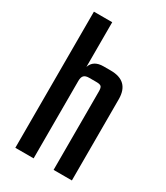

<svg xmlns="http://www.w3.org/2000/svg" viewBox="-170 -743 705 817"><g transform="rotate(30 182.5 -334.5)"><path d="M195.8 -487.8H231Q321.8 -487.8 321.8 -398.9V0H231.9V-386.2Q231.9 -403.8 226.1 -409.4Q220.2 -415 202.1 -415H167Q149.4 -415 141.6 -407Q133.8 -398.9 133.8 -379.9V0H43.9V-668.9H133.8V-449.2Q146.5 -487.8 195.8 -487.8Z"/></g></svg>

Font: Teko
Style: Regular
Weight: 400
Designer: Manushi Parikh, Jonny Pinhorn
Foundry: Indian Type Foundry
Version: Version 2.000;PS 1.0;hotconv 1.0.79;makeotf.lib2.5.61930